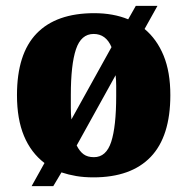

<svg xmlns="http://www.w3.org/2000/svg" viewBox="-20 -596 641 656"><path d="M132 -39Q86 -74 62 -131.5Q38 -189 38 -271Q38 -412 105 -481.5Q172 -551 302 -551Q367 -551 418 -530L444 -576H518L474 -497Q516 -462 539 -406Q562 -350 562 -271Q562 -130 495 -60Q428 10 299 10Q267 10 240.5 5.5Q214 1 190 -7L162 40H88ZM361 -435Q342 -480 300 -480Q257 -480 239.5 -427.5Q222 -375 222 -271Q222 -248 222 -227Q222 -206 224 -188ZM301 -59Q343 -59 360 -111.5Q377 -164 377 -268Q377 -286 377 -303.5Q377 -321 375 -339L242 -99Q252 -79 265.5 -69Q279 -59 301 -59Z"/></svg>

Font: Noto Serif Hebrew SemiCondensed Black
Style: Regular
Weight: 900
Width: 4
Designer: Monotype Design Team
Foundry: Monotype Imaging Inc.
Version: Version 2.004; ttfautohint (v1.8.4.7-5d5b)